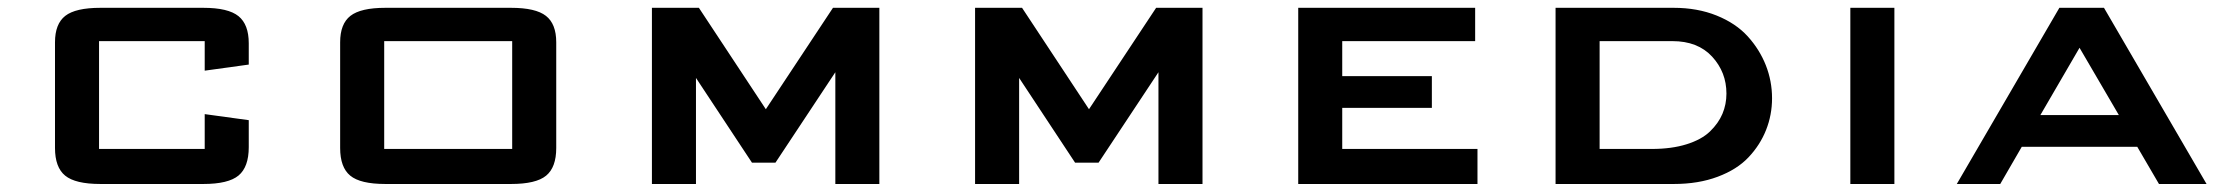

<svg xmlns="http://www.w3.org/2000/svg" viewBox="-20 -459 5563 479"><path d="M600.6 -159.2V-91.8Q600.6 -42.5 575.2 -21.2Q549.8 0 487.3 0H230.5Q168 0 142.6 -20.8Q117.2 -41.5 117.2 -89.8V-353.5Q117.2 -399.4 142.8 -419.4Q168.5 -439.5 230.5 -439.5H487.3Q549.3 -439.5 575 -418.7Q600.6 -397.9 600.6 -351.1V-297.9L490.7 -282.7V-356.4H227.1V-87.4H490.7V-174.3Z M1367.7 -89.8Q1367.7 -41.5 1342.5 -20.8Q1317.4 0 1254.9 0H941.4Q878.9 0 853.8 -20.8Q828.6 -41.5 828.6 -89.8V-353.5Q828.6 -399.4 854.2 -419.4Q879.9 -439.5 941.4 -439.5H1254.9Q1316.4 -439.5 1342 -419.4Q1367.7 -399.4 1367.7 -353.5ZM1257.8 -356.4H938.5V-87.4H1257.8Z M2173.8 -439.5V0H2064V-278.8L1914.6 -53.2H1856L1716.3 -264.6V0H1606.4V-439.5H1723.6L1890.6 -186.5L2058.1 -439.5Z M2980 -439.5V0H2870.1V-278.8L2720.7 -53.2H2662.1L2522.5 -264.6V0H2412.6V-439.5H2529.8L2696.8 -186.5L2864.3 -439.5Z M3666 0H3218.8V-439.5H3660.2V-356.4H3328.6V-269H3552.2V-189.9H3328.6V-87.4H3666Z M4152.3 -356.4H3970.7V-87.4H4100.6Q4150.4 -87.4 4187.7 -99.1Q4225.1 -110.8 4246.1 -131.1Q4267.1 -151.4 4277.1 -175Q4287.1 -198.7 4287.1 -225.6Q4287.1 -278.8 4251.5 -317.6Q4215.8 -356.4 4152.3 -356.4ZM4155.8 0H3860.8V-439.5H4155.8Q4214.8 -439.5 4262.7 -420.2Q4310.5 -400.9 4340.1 -368.4Q4369.6 -335.9 4385.3 -296.4Q4400.9 -256.8 4400.9 -213.9Q4400.9 -172.4 4386 -134.8Q4371.1 -97.2 4342.3 -66.7Q4313.5 -36.1 4265.4 -18.1Q4217.3 0 4155.8 0Z M4706.1 0H4596.2V-439.5H4706.1Z M5229 -439.5 5484.9 0H5366.2L5312 -92.8H5023.9L4970.2 0H4861.8L5117.7 -439.5ZM5070.3 -171.9H5266.1L5168 -339.8Z"/></svg>

Font: Squarish Sans CT
Style: RegularSC
Weight: 400
Version: Version 0.9